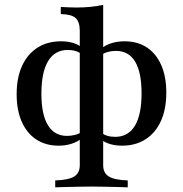

<svg xmlns="http://www.w3.org/2000/svg" viewBox="-20 -601 769 807"><path d="M212.1 186.3V157.3Q267.7 155.6 291.5 141.1Q315.3 126.6 315.3 93.5V-471Q315.3 -509.7 297.6 -525.4Q279.8 -541.1 235.5 -541.9V-571.8Q250.8 -571 267.7 -570.2Q284.7 -569.4 300.8 -569.4Q332.3 -569.4 360.5 -572.2Q388.7 -575 413.7 -580.6V93.5Q413.7 126.6 437.9 141.1Q462.1 155.6 516.9 157.3V186.3Q501.6 185.5 477 185.1Q452.4 184.7 423 183.9Q393.5 183.1 364.5 183.1Q335.5 183.1 306.9 183.9Q278.2 184.7 253.6 185.1Q229 185.5 212.1 186.3ZM226.6 11.3Q171.8 11.3 132.3 -14.9Q92.7 -41.1 71.4 -89.5Q50 -137.9 50 -204.8Q50 -274.2 72.6 -323.8Q95.2 -373.4 137.1 -400.4Q179 -427.4 237.1 -427.4Q264.5 -427.4 287.1 -420.6Q309.7 -413.7 324.2 -400.8L323.4 -372.6Q313.7 -381.5 298.4 -386.3Q283.1 -391.1 265.3 -391.1Q210.5 -391.1 182.3 -344.4Q154 -297.6 154 -207.3Q154 -119.4 181.5 -74.6Q208.9 -29.8 262.1 -29.8Q279.8 -29.8 296.4 -34.3Q312.9 -38.7 323.4 -46.8L324.2 -20.2Q307.3 -5.6 281.9 2.8Q256.5 11.3 226.6 11.3ZM492.7 11.3Q465.3 11.3 442.3 4.4Q419.4 -2.4 404.8 -15.3L406.5 -43.5Q416.1 -34.7 431 -30.2Q446 -25.8 464.5 -25.8Q518.5 -25.8 546.8 -72.2Q575 -118.5 575 -208.9Q575 -296.8 548 -341.9Q521 -387.1 466.9 -387.1Q450 -387.1 433.5 -382.7Q416.9 -378.2 405.6 -369.4L404.8 -396Q422.6 -411.3 448 -419.4Q473.4 -427.4 503.2 -427.4Q558.1 -427.4 597.2 -401.6Q636.3 -375.8 657.7 -327.4Q679 -279 679 -211.3Q679 -142.7 656.5 -92.7Q633.9 -42.7 591.9 -15.7Q550 11.3 492.7 11.3Z"/></svg>

Font: Playfair SemiBold
Style: Regular
Weight: 600
Designer: Claus Eggers Sørensen
Foundry: Claus Eggers Sørensen
Version: Version 2.001;gftools[0.9.30]